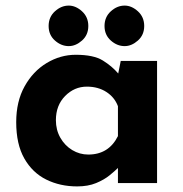

<svg xmlns="http://www.w3.org/2000/svg" viewBox="-20 -655 654 687"><path d="M256 12Q195 12 145.5 -12.5Q96 -37 67 -88Q38 -139 38 -218Q38 -292 68 -346Q98 -400 147 -429.5Q196 -459 251 -459Q315 -459 348 -438.5Q381 -418 403 -392L412 -437H542V0H402V-54Q392 -44 372.5 -28Q353 -12 324 0Q295 12 256 12ZM296 -102Q369 -102 402 -168V-275Q390 -307 360.5 -326Q331 -345 291 -345Q246 -345 213 -311.5Q180 -278 180 -225Q180 -190 196 -162Q212 -134 238.5 -118Q265 -102 296 -102ZM154 -562Q154 -594 176.5 -614.5Q199 -635 226 -635Q251 -635 273.5 -614.5Q296 -594 296 -562Q296 -530 273.5 -510Q251 -490 226 -490Q199 -490 176.5 -510Q154 -530 154 -562ZM354 -562Q354 -594 376.5 -614.5Q399 -635 426 -635Q451 -635 473.5 -614.5Q496 -594 496 -562Q496 -530 473.5 -510Q451 -490 426 -490Q399 -490 376.5 -510Q354 -530 354 -562Z"/></svg>

Font: Reem Kufi Ink
Style: Bold
Weight: 700
Designer: Khaled Hosny
Version: Version 1.002